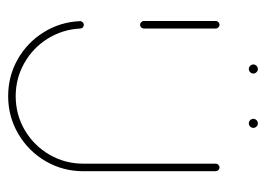

<svg xmlns="http://www.w3.org/2000/svg" viewBox="-111 -542 653 471"><g transform="rotate(90 215.5 -306.5)"><path d="M40.7 -323.7Q37 -323.7 34.3 -326.5Q31.5 -329.3 31.5 -333V-509.3Q31.5 -513 34.3 -515.7Q37 -518.5 40.7 -518.5Q44.4 -518.5 47.2 -515.7Q50 -513 50 -509.3V-333Q50 -329.3 47.4 -326.5Q44.8 -323.7 40.7 -323.7ZM390.7 -518.5Q394.4 -518.5 397.2 -515.7Q400 -513 400 -509.3V-184.4Q400 -134.1 375.4 -91.9Q350.7 -49.6 308.3 -24.8Q265.9 0 215.9 0Q167 0 125.7 -23.3Q84.4 -46.7 59.3 -87Q34.1 -127.4 31.9 -175.6Q31.5 -179.3 34.3 -182.4Q37 -185.6 41.1 -185.6Q44.8 -185.6 47.4 -183Q50 -180.4 50 -176.7Q52.2 -133.3 74.8 -97Q97.4 -60.7 134.8 -39.6Q172.2 -18.5 215.9 -18.5Q261.1 -18.5 299.1 -40.7Q337 -63 359.3 -101.1Q381.5 -139.3 381.5 -184.4V-509.3Q381.5 -513 384.3 -515.7Q387 -518.5 390.7 -518.5ZM271.5 -601.5Q271.5 -605.9 274.8 -609.3Q278.1 -612.6 282.6 -612.6Q287 -612.6 290.4 -609.3Q293.7 -605.9 293.7 -601.5Q293.7 -597 290.4 -593.7Q287 -590.4 282.6 -590.4Q278.1 -590.4 274.8 -593.7Q271.5 -597 271.5 -601.5ZM138.1 -601.5Q138.1 -605.9 141.5 -609.3Q144.8 -612.6 149.3 -612.6Q153.7 -612.6 157 -609.3Q160.4 -605.9 160.4 -601.5Q160.4 -597 157 -593.7Q153.7 -590.4 149.3 -590.4Q144.8 -590.4 141.5 -593.7Q138.1 -597 138.1 -601.5Z"/></g></svg>

Font: 26F Galaxy Sans Hairline
Style: Regular
Weight: 50
Designer: C₂₉H₂₅N₃O₅
Version: Version 1.100